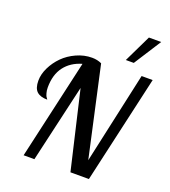

<svg xmlns="http://www.w3.org/2000/svg" viewBox="-174 -1125 1107 1251"><g transform="rotate(20 379.5 -500.0)"><path d="M682.1 -748H758.8L588.9 0H460.9L335 -539.1L210.9 0H136.2L293 -690.9Q217.3 -669.4 175 -613.8Q132.8 -558.1 132.8 -469.2Q132.8 -448.2 137.7 -431.4Q142.6 -414.6 146 -409.2Q149.4 -403.8 157.2 -393.1Q108.4 -393.1 84.2 -415.5Q60.1 -438 60.1 -490.2Q60.1 -534.7 82.8 -581.3Q105.5 -627.9 142.6 -665.3Q179.7 -702.6 231.9 -726.3Q284.2 -750 338.9 -750Q375.5 -750 405.8 -735.8L543 -113.8ZM549.8 -811 641.1 -1000H726.1L605 -811Z"/></g></svg>

Font: Lobster Two
Style: Italic
Weight: 400
Designer: Pablo Impallari
Foundry: Pablo Impallari. www.impallari.com
Version: Version 1.006